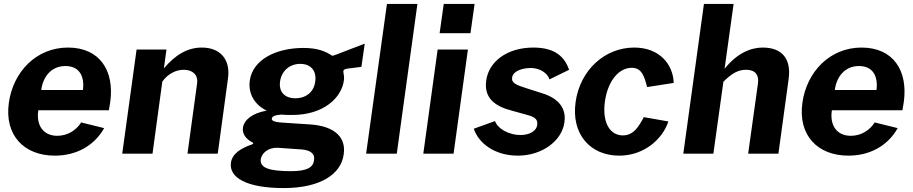

<svg xmlns="http://www.w3.org/2000/svg" viewBox="-20 -782 4648 977"><path d="M534 -221 541 -263C563 -422 488 -540 326 -540C165 -540 47 -417 25 -259C2 -94 102 10 259 10C366 10 458 -38 510 -130L393 -159C367 -118 323 -91 271 -91C202 -91 163 -142 175 -221ZM190 -324C198 -389 239 -446 313 -446C384 -446 411 -394 402 -324Z M756 0 806 -367C834 -406 875 -427 915 -427C960 -427 989 -401 983 -358L934 0H1088L1140 -382C1154 -478 1102 -540 1007 -540C934 -540 872 -503 814 -434L827 -530H675L602 0Z M1424 175C1609 175 1716 105 1729 3C1741 -78 1690 -140 1557 -149C1512 -152 1472 -154 1450 -156C1391 -159 1361 -162 1363 -179C1365 -189 1377 -197 1413 -199C1427 -197 1454 -197 1467 -197C1625 -197 1718 -283 1730 -373C1732 -388 1730 -402 1728 -410C1725 -424 1728 -430 1749 -433C1771 -436 1794 -438 1819 -442L1836 -560C1799 -546 1748 -526 1706 -510C1696 -506 1672 -496 1669 -499C1636 -521 1596 -538 1524 -538C1385 -538 1266 -479 1251 -372C1243 -313 1268 -253 1337 -219C1262 -206 1222 -171 1216 -132C1212 -98 1234 -74 1263 -58C1271 -55 1271 -51 1262 -47C1204 -27 1162 0 1155 46C1145 121 1233 175 1424 175ZM1483 -282C1427 -282 1398 -316 1405 -367C1412 -419 1452 -457 1508 -457C1564 -457 1592 -419 1584 -367C1578 -316 1539 -282 1483 -282ZM1461 89C1352 89 1301 73 1307 28C1312 -3 1345 -32 1393 -30L1509 -22C1561 -19 1584 1 1578 33C1574 69 1544 89 1461 89Z M1999 0 2104 -762H1949L1843 0Z M2207 -530 2134 0H2288L2361 -530ZM2238 -762 2217 -613H2374L2395 -762Z M2615 10C2737 10 2839 -64 2852 -159C2860 -212 2843 -277 2734 -309L2659 -333C2609 -349 2581 -359 2586 -388C2591 -421 2638 -436 2682 -436C2724 -436 2766 -412 2776 -378L2876 -427C2854 -489 2809 -540 2694 -540C2560 -540 2466 -468 2454 -371C2442 -283 2499 -241 2584 -219L2667 -196C2703 -186 2719 -173 2713 -143C2708 -114 2672 -95 2630 -95C2564 -95 2510 -131 2499 -166L2391 -127C2414 -56 2494 10 2615 10Z M3207 -540C3059 -540 2932 -427 2909 -263C2886 -100 2983 10 3131 10C3258 10 3352 -75 3381 -164L3256 -186C3233 -143 3206 -93 3150 -93C3081 -93 3044 -162 3058 -265C3072 -366 3126 -437 3195 -437C3249 -437 3260 -386 3273 -339L3408 -360C3406 -451 3339 -540 3207 -540Z M3610 0 3661 -366C3702 -407 3735 -427 3776 -427C3823 -427 3843 -401 3837 -358L3787 0H3941L3993 -380C4007 -481 3961 -540 3861 -540C3800 -540 3730 -511 3667 -432L3713 -762H3562L3457 0Z M4572 -221 4579 -263C4601 -422 4526 -540 4364 -540C4203 -540 4085 -417 4063 -259C4040 -94 4140 10 4297 10C4404 10 4496 -38 4548 -130L4431 -159C4405 -118 4361 -91 4309 -91C4240 -91 4201 -142 4213 -221ZM4228 -324C4236 -389 4277 -446 4351 -446C4422 -446 4449 -394 4440 -324Z"/></svg>

Font: Cheyenne Sans
Style: Bold Italic
Weight: 700
Italic angle: -8.13011°
Designer: The Public Sans project authors (U.S. Web Design System), Libre Franklin designed by Pablo Impallari and Rodrigo Fuenzal
Foundry: The Cheyenne Sans Project Authors
Version: Version 2.007